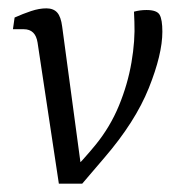

<svg xmlns="http://www.w3.org/2000/svg" viewBox="-20 -440 430 460"><path d="M177 0 140 -23Q161 -38 178.5 -57.5Q196 -77 209 -93Q244 -136 265 -187Q286 -238 295 -290.5Q304 -343 302 -388L301 -412Q308 -414 315.5 -415Q323 -416 331 -416Q356 -416 362.5 -404.5Q369 -393 369 -364Q369 -310 336.5 -229Q304 -148 230 -62ZM121 0 70 -338Q65 -370 37 -370H11L15 -398Q35 -407 54.5 -413.5Q74 -420 91 -420Q108 -420 117 -410Q126 -400 129 -376L176 -27L177 0Z"/></svg>

Font: Rasa Light
Style: Italic
Weight: 300
Italic angle: -7.10001°
Designer: Anna Giedrys (Yrsa+Rasa design), David Brezina (Yrsa art-direction, Rasa art-direction, design)
Foundry: Rosetta Type Foundry
Version: Version 2.004